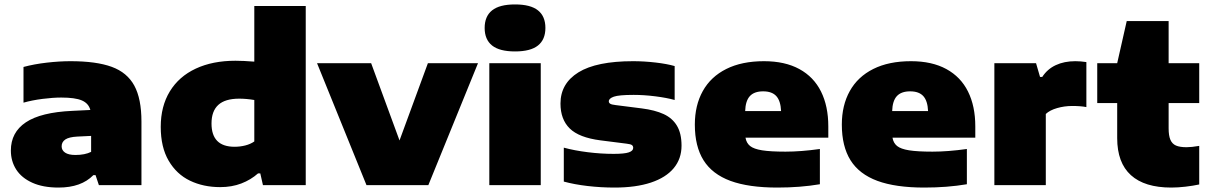

<svg xmlns="http://www.w3.org/2000/svg" viewBox="-20 -835 5460 866"><path d="M618 -287V0H426L411 -45H401Q346.5 11 244 11Q174 11 125.8 -10.8Q77.5 -32.5 53.2 -70.2Q29 -108 29 -156Q29 -238 96.5 -283.2Q164 -328.5 306 -335L387.5 -339Q379.5 -369 349.2 -382Q319 -395 256 -395Q219 -395 172 -389Q125 -383 86 -372V-533Q134.5 -546 191.5 -552.5Q248.5 -559 298 -559Q414.5 -559 484 -533.5Q553.5 -508 585.8 -448.8Q618 -389.5 618 -287ZM391 -150V-222L329 -219Q291 -217 274.5 -205.8Q258 -194.5 258 -175Q258 -157 273.8 -146.5Q289.5 -136 320 -136Q363 -136 391 -150Z M705 -263Q705 -355.5 746 -422.8Q787 -490 863 -525.5Q939 -561 1042 -561Q1077 -561 1127 -557V-808H1359V0H1166L1154 -53H1144Q1111.5 -24 1068.5 -7.5Q1025.5 9 973 9Q897.5 9 837 -20Q776.5 -49 740.8 -110Q705 -171 705 -263ZM1127 -197V-384Q1091 -390 1059 -390Q995.5 -390 964.8 -362Q934 -334 934 -278Q934 -173 1038 -173Q1063 -173 1086.5 -179Q1110 -185 1127 -197Z M1910 -550H2136L1912 0H1633L1410 -550H1654L1782 -201.5Z M2187 0V-550H2419V0ZM2166 -709Q2166 -761.5 2199.5 -788.2Q2233 -815 2303 -815Q2373 -815 2406.5 -788.2Q2440 -761.5 2440 -709Q2440 -656.5 2406.5 -629.8Q2373 -603 2303 -603Q2233 -603 2199.5 -629.8Q2166 -656.5 2166 -709Z M2523 -16V-169Q2571 -156 2630.8 -148.5Q2690.5 -141 2748 -141Q2796.5 -141 2816.2 -147.8Q2836 -154.5 2836 -168Q2836 -176.5 2830 -180.8Q2824 -185 2806 -187L2688 -202Q2591.5 -214.5 2549.8 -255.5Q2508 -296.5 2508 -368Q2508 -458.5 2589.2 -508.8Q2670.5 -559 2836 -559Q2885 -559 2936.8 -553Q2988.5 -547 3023 -537V-384Q2987.5 -394 2936.2 -400.5Q2885 -407 2838 -407Q2771.5 -407 2748.8 -399Q2726 -391 2726 -378Q2726 -371 2732.5 -367Q2739 -363 2757 -361L2875 -346Q2934 -338.5 2973.2 -320.5Q3012.5 -302.5 3033.2 -268Q3054 -233.5 3054 -178Q3054 -119 3018.8 -76.5Q2983.5 -34 2915.8 -11.5Q2848 11 2752 11Q2690.5 11 2630.5 4Q2570.5 -3 2523 -16Z M3716 -214H3342.5Q3346.5 -190 3363.2 -176.5Q3380 -163 3417.5 -157Q3455 -151 3523 -151Q3592.5 -151 3678 -163V-4Q3589.5 11 3486 11Q3356.5 11 3274.5 -19.2Q3192.5 -49.5 3153.2 -112.2Q3114 -175 3114 -273Q3114 -360 3150 -424.5Q3186 -489 3256 -524Q3326 -559 3426 -559Q3520.5 -559 3585.5 -523.5Q3650.5 -488 3683.2 -422Q3716 -356 3716 -265ZM3341 -334H3503Q3501 -380 3481.5 -401.5Q3462 -423 3422 -423Q3382 -423 3362.2 -401.5Q3342.5 -380 3341 -334Z M4379 -214H4005.5Q4009.5 -190 4026.2 -176.5Q4043 -163 4080.5 -157Q4118 -151 4186 -151Q4255.5 -151 4341 -163V-4Q4252.5 11 4149 11Q4019.5 11 3937.5 -19.2Q3855.5 -49.5 3816.2 -112.2Q3777 -175 3777 -273Q3777 -360 3813 -424.5Q3849 -489 3919 -524Q3989 -559 4089 -559Q4183.5 -559 4248.5 -523.5Q4313.5 -488 4346.2 -422Q4379 -356 4379 -265ZM4004 -334H4166Q4164 -380 4144.5 -401.5Q4125 -423 4085 -423Q4045 -423 4025.2 -401.5Q4005.5 -380 4004 -334Z M4465 -550H4653L4671 -488H4681Q4704 -523.5 4742 -541.2Q4780 -559 4830 -559Q4854 -559 4880 -555V-352Q4855 -357 4816 -357Q4781 -357 4748 -347.5Q4715 -338 4697 -321V0H4465Z M5251 -370V-256Q5251 -223 5259 -204.5Q5267 -186 5284.2 -178.5Q5301.5 -171 5332 -171Q5354.5 -171 5389 -177V-3Q5361.5 3 5327 7Q5292.5 11 5263 11Q5142.5 11 5080.8 -45Q5019 -101 5019 -212V-370H4929V-550H5019L5062 -740H5251V-550H5389V-370Z"/></svg>

Font: Encode Sans Expanded Black
Style: Regular
Weight: 900
Width: 7
Designer: Multiple Designers
Foundry: Impallari Type
Version: Version 2.000